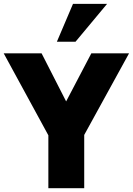

<svg xmlns="http://www.w3.org/2000/svg" viewBox="-21 -992 701 1012"><path d="M233.9 0V-278.8L-1.5 -710.9H198.2L327.6 -457.5L460.4 -710.9H659.2L422.9 -280.8V0ZM278.8 -772 363.8 -971.7H543.5L377 -772Z"/></svg>

Font: Comme ExtraBold
Style: Regular
Weight: 800
Version: Version 1.000;gftools[0.9.27]